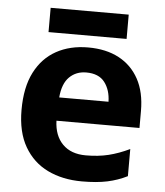

<svg xmlns="http://www.w3.org/2000/svg" viewBox="-52 -755 695 811"><g transform="rotate(5 295.5 -349.5)"><path d="M303 -556Q379 -556 433.5 -527Q488 -498 518 -443Q548 -388 548 -308V-236H196Q198 -173 233.5 -137Q269 -101 332 -101Q385 -101 428 -111.5Q471 -122 517 -144V-29Q477 -9 432.5 0.5Q388 10 325 10Q243 10 180 -20.5Q117 -51 81 -113Q45 -175 45 -269Q45 -365 77.5 -428.5Q110 -492 168 -524Q226 -556 303 -556ZM304 -450Q261 -450 232.5 -422Q204 -394 199 -335H408Q407 -385 382 -417.5Q357 -450 304 -450ZM461 -709V-606H130V-709Z"/></g></svg>

Font: Noto Sans NKo Unjoined
Style: Bold
Weight: 700
Designer: Monotype Design Team
Foundry: Monotype Imaging Inc.
Version: Version 2.004